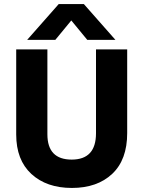

<svg xmlns="http://www.w3.org/2000/svg" viewBox="-20 -918 708 948"><path d="M253 -721H114L270 -898H394L550 -721H411L332 -817ZM608 -261Q608 -129 534 -59.5Q460 10 335 10Q210 10 135 -59Q60 -128 60 -254V-674H214V-255Q214 -130 334 -130Q454 -130 454 -260V-674H608Z"/></svg>

Font: Hind Colombo
Style: Bold
Weight: 700
Designer: Jyotish Sonowal, Aditi Pimprikar
Foundry: Indian Type Foundry
Version: Version 1.000;PS 1.0;hotconv 1.0.86;makeotf.lib2.5.63406; tt